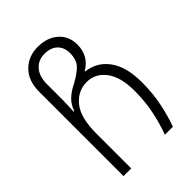

<svg xmlns="http://www.w3.org/2000/svg" viewBox="-224 -871 972 972"><g transform="rotate(-45 262.5 -385.0)"><path d="M74 0V-605Q74 -682 118 -726Q162 -770 229 -770Q297 -770 338.5 -733Q380 -696 380 -635Q380 -598 363.5 -567Q347 -536 311 -515V-512Q387 -503 431.5 -441.5Q476 -380 476 -269Q476 -188 460.5 -117Q445 -46 427 0H370Q390 -53 404.5 -120Q419 -187 419 -266Q419 -365 379.5 -417Q340 -469 279 -469Q215 -469 172 -416.5Q129 -364 129 -251V0ZM126 -409H130Q143 -445 166 -467Q189 -489 223 -506Q269 -530 296 -556Q323 -582 323 -632Q323 -673 298 -697Q273 -721 229 -721Q184 -721 156.5 -690Q129 -659 129 -604V-491Q129 -473 128 -456.5Q127 -440 126 -409Z"/></g></svg>

Font: Noto Sans Georgian SemiCondensed Light
Style: Regular
Weight: 300
Width: 4
Designer: Monotype Design Team, Akaki Razmadze
Foundry: Google LLC
Version: Version 2.005; ttfautohint (v1.8.4.7-5d5b)